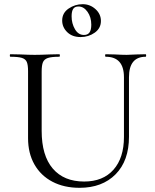

<svg xmlns="http://www.w3.org/2000/svg" viewBox="-20 -884 738 917"><path d="M485 -613Q482 -613 482 -619Q482 -625 485 -625L528 -624Q564 -622 585 -622Q602 -622 634 -624L676 -625Q678 -625 678 -619Q678 -613 676 -613Q596 -613 596 -515V-231Q596 -116 532 -51.5Q468 13 360 13Q286 13 230.5 -16Q175 -45 144.5 -98.5Q114 -152 114 -224V-544Q114 -574 108 -588Q102 -602 84.5 -607.5Q67 -613 29 -613Q27 -613 27 -619Q27 -625 29 -625L78 -624Q120 -622 146 -622Q173 -622 217 -624L263 -625Q266 -625 266 -619Q266 -613 263 -613Q226 -613 208.5 -607Q191 -601 185 -586.5Q179 -572 179 -542V-259Q179 -141 232 -79Q285 -17 382 -17Q472 -17 522 -73.5Q572 -130 572 -230V-515Q572 -613 485 -613ZM277 -786Q277 -822 307.5 -843Q338 -864 375 -864Q410 -864 436 -840.5Q462 -817 462 -784Q462 -749 432.5 -728Q403 -707 365 -707Q325 -707 301 -730.5Q277 -754 277 -786ZM416 -766Q416 -802 398 -827.5Q380 -853 355 -853Q337 -853 329.5 -841.5Q322 -830 322 -806Q322 -772 338 -744.5Q354 -717 381 -717Q399 -717 407.5 -729Q416 -741 416 -766Z"/></svg>

Font: Cormorant SC
Style: Regular
Weight: 400
Designer: Christian Thalmann (Catharsis Fonts)
Foundry: Catharsis Fonts
Version: Version 4.000